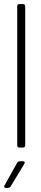

<svg xmlns="http://www.w3.org/2000/svg" viewBox="-26 -720 201 937"><path d="M68 0H87C93 0 97 -4 97 -10V-690C97 -696 93 -700 87 -700H68C62 -700 58 -696 58 -690V-10C58 -4 62 0 68 0ZM3 197H14C19 197 23 194 26 190L93 79C97 72 94 67 86 67H70C65 67 61 70 58 74L-4 185C-8 192 -5 197 3 197Z"/></svg>

Font: Barlow Condensed ExtraLight
Style: Regular
Weight: 275
Width: 3
Designer: Jeremy Tribby
Foundry: Tribby Type
Version: Version 1.422;hotconv 1.0.109;makeotfexe 2.5.65596